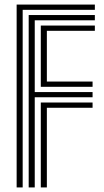

<svg xmlns="http://www.w3.org/2000/svg" viewBox="-20 -820 454 840"><path d="M52.8 0V-800H395V-777H79.2V0ZM105.5 0V-754.2H395V-731.2H132V-417.2H385V-394.5H132V0ZM158.5 -440.2V-708.2H395V-685.2H185V-463.2H385V-440.2ZM158.5 0V-371.5H385V-348.5H185V0Z"/></svg>

Font: Big Shoulders Inline Text ExtraBold
Style: Regular
Weight: 800
Designer: Patric King
Foundry: XO Type Co
Version: Version 1.000